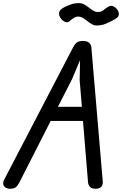

<svg xmlns="http://www.w3.org/2000/svg" viewBox="-43 -1188 769 1210"><path d="M19.5 1.5Q4.5 1.5 -7.2 -5.8Q-19 -13 -22.2 -26.2Q-25.5 -39.5 -15.5 -58L418 -890.5Q427 -908.5 440 -919.2Q453 -930 480 -930Q504 -930 517.8 -919.2Q531.5 -908.5 533 -887L604.5 -45.5Q606.5 -22.5 595 -10.5Q583.5 1.5 560.5 1.5Q534.5 1.5 523.8 -10.8Q513 -23 511.5 -41.5L480 -426H276.5L79 -38Q67 -15 55.2 -6.8Q43.5 1.5 19.5 1.5ZM322 -515H473L459 -682.5L461.5 -809L410.5 -688ZM565 -1027.5Q549.5 -1027.5 535 -1036Q520.5 -1044.5 507 -1055.5Q493.5 -1066.5 479.2 -1075Q465 -1083.5 449 -1083.5Q435.5 -1083.5 422.8 -1075.8Q410 -1068 397.5 -1056.5Q388 -1047 376.2 -1048.2Q364.5 -1049.5 353.8 -1057.8Q343 -1066 336 -1078.2Q329 -1090.5 329 -1102.5Q329 -1117 341 -1128Q353 -1139 371 -1147Q387.5 -1154.5 408.2 -1161.5Q429 -1168.5 454 -1168.5Q472 -1168.5 487.5 -1160Q503 -1151.5 516.8 -1140.5Q530.5 -1129.5 544.5 -1121Q558.5 -1112.5 573.5 -1112.5Q596 -1112.5 607.2 -1122.5Q618.5 -1132.5 636.5 -1144Q653.5 -1155.5 669.2 -1149Q685 -1142.5 695.5 -1128.2Q706 -1114 706 -1101Q706 -1086.5 695.8 -1077.5Q685.5 -1068.5 661.5 -1056Q644 -1047.5 621 -1037.5Q598 -1027.5 565 -1027.5Z"/></svg>

Font: Edu AU VIC WA NT Pre Medium
Style: Regular
Weight: 500
Designer: Tina and Corey Anderson, Eben Sorkin, Mirko Velimirovic
Foundry: Google for Education
Version: Version 1.001